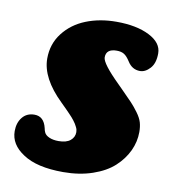

<svg xmlns="http://www.w3.org/2000/svg" viewBox="-65 -551 559 627"><g transform="rotate(10 215.0 -237.0)"><path d="M101.1 -110.8Q102.5 -103 105 -97.7Q108.9 -88.4 121.6 -82.8Q134.3 -77.1 152.8 -77.1Q178.7 -77.1 191.9 -88.1Q205.1 -99.1 205.1 -115.7Q205.1 -119.6 204.1 -124Q203.1 -128.4 200.4 -133.3Q197.8 -138.2 195.6 -142.1Q193.4 -146 188.7 -151.9Q184.1 -157.7 181.2 -161.1Q178.2 -164.6 171.6 -171.4Q165 -178.2 162.1 -181.2Q159.2 -184.1 151.6 -191.7Q144 -199.2 141.1 -202.1Q69.8 -271 69.8 -336.4Q69.8 -384.8 97.9 -421.1Q126 -457.5 171.4 -475.6Q216.8 -493.7 272 -493.7Q338.9 -493.7 381.3 -472.2Q423.8 -450.7 423.8 -415.5Q423.8 -382.8 408.2 -365.7Q392.6 -348.6 375 -348.6Q348.6 -348.6 333.5 -373Q323.2 -389.2 313.7 -395Q304.2 -400.9 289.1 -400.9Q253.9 -400.9 253.9 -372.6Q253.9 -352.5 313.5 -293.9Q322.3 -285.2 327.1 -280.3Q352.1 -255.4 363.5 -243.2Q375 -231 387.2 -214.4Q399.4 -197.8 403.6 -183.6Q407.7 -169.4 407.7 -151.9Q407.7 -119.6 393.6 -89.4Q379.4 -59.1 352.5 -34.4Q325.7 -9.8 282.2 5.1Q238.8 20 185.1 20Q97.7 20 51.8 -10.7Q6.3 -40 6.3 -84.5Q6.3 -112.3 21 -130.4Q35.6 -148.4 61 -148.4Q92.3 -148.4 101.1 -110.8Z"/></g></svg>

Font: Cooper* ExtraBold
Style: Italic
Weight: 800
Italic angle: -7°
Designer: Owen Earl
Foundry: indestructible type*
Version: Version 0.001